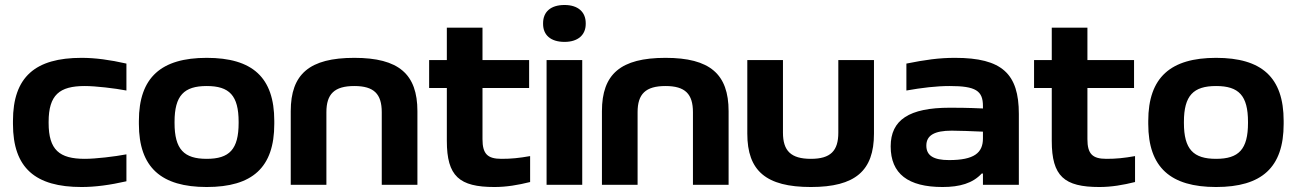

<svg xmlns="http://www.w3.org/2000/svg" viewBox="-20 -741 5197 770"><path d="M32 -256V-244C32 -67 122 9 307 9C362 9 421 1 487 -14V-122C440 -113 363 -104 320 -104C218 -104 175 -140 175 -248V-252C175 -360 218 -396 320 -396C363 -396 440 -387 487 -378V-486C421 -501 362 -509 307 -509C122 -509 32 -433 32 -256Z M537 -256V-244C537 -69 627 9 809 9C992 9 1080 -69 1080 -244V-256C1080 -431 992 -509 809 -509C627 -509 537 -431 537 -256ZM680 -248V-252C680 -358 718 -396 809 -396C900 -396 937 -358 937 -252V-248C937 -142 900 -104 809 -104C718 -104 680 -142 680 -248Z M1146 -295V0H1289V-291C1289 -364 1321 -396 1401 -396C1480 -396 1511 -364 1511 -291V0H1654V-295C1654 -444 1579 -509 1401 -509C1221 -509 1146 -444 1146 -295Z M1991 -104C1935 -104 1915 -124 1915 -183V-388H2102V-500H1915V-630H1772V-500H1701V-388H1772V-176C1772 -34 1822 9 1963 9C2011 9 2058 1 2106 -11V-115C2061 -107 2030 -104 1991 -104Z M2172 -500V0H2315V-500ZM2158 -645C2158 -601 2188 -573 2244 -573C2298 -573 2329 -601 2329 -645V-648C2329 -693 2298 -721 2244 -721C2188 -721 2158 -693 2158 -648Z M2394 -295V0H2537V-291C2537 -364 2569 -396 2649 -396C2728 -396 2759 -364 2759 -291V0H2902V-295C2902 -444 2827 -509 2649 -509C2469 -509 2394 -444 2394 -295Z M2977 -205C2977 -56 3052 9 3232 9C3410 9 3485 -56 3485 -205V-500H3342V-209C3342 -136 3311 -104 3232 -104C3152 -104 3120 -136 3120 -209V-500H2977Z M3810 -509C3745 -509 3690 -501 3615 -486V-378C3677 -389 3735 -396 3789 -396C3893 -396 3922 -377 3922 -316V-306C3859 -309 3814 -309 3789 -309C3626 -309 3552 -260 3552 -154C3552 -44 3622 9 3760 9C3829 9 3881 -6 3917 -45H3922V0H4066V-284C4066 -445 3999 -509 3810 -509ZM3695 -157C3695 -198 3727 -217 3797 -217C3826 -217 3877 -215 3922 -213V-186C3922 -128 3887 -99 3786 -99C3724 -99 3695 -117 3695 -157Z M4417 -104C4361 -104 4341 -124 4341 -183V-388H4528V-500H4341V-630H4198V-500H4127V-388H4198V-176C4198 -34 4248 9 4389 9C4437 9 4484 1 4532 -11V-115C4487 -107 4456 -104 4417 -104Z M4585 -256V-244C4585 -69 4675 9 4857 9C5040 9 5128 -69 5128 -244V-256C5128 -431 5040 -509 4857 -509C4675 -509 4585 -431 4585 -256ZM4728 -248V-252C4728 -358 4766 -396 4857 -396C4948 -396 4985 -358 4985 -252V-248C4985 -142 4948 -104 4857 -104C4766 -104 4728 -142 4728 -248Z"/></svg>

Font: LT Wave Bold
Style: Regular
Weight: 700
Designer: Daniel Lyons
Version: Version 2.5 (Glyphs App)